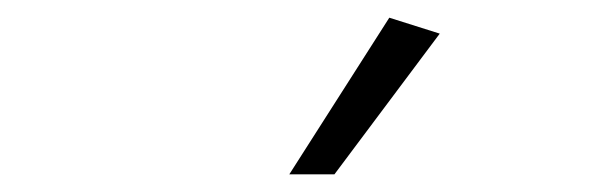

<svg xmlns="http://www.w3.org/2000/svg" viewBox="-20 -770 683 217"><path d="M307 -573 420 -750 477 -732 358 -573Z"/></svg>

Font: Livvic Light
Style: Regular
Weight: 300
Designer: Jacques Le Bailly, Baron von Fonthausen
Version: Version 1.001; ttfautohint (v1.8.2)